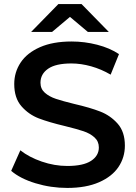

<svg xmlns="http://www.w3.org/2000/svg" viewBox="-20 -914 669 944"><path d="M35 -74 80 -175Q123 -141 185.5 -119.5Q248 -98 311 -98Q389 -98 427.5 -123Q466 -148 466 -189Q466 -219 444.5 -238.5Q423 -258 390 -269Q357 -280 300 -294Q220 -313 170.5 -332Q121 -351 85.5 -391.5Q50 -432 50 -501Q50 -559 81.5 -606.5Q113 -654 176.5 -682Q240 -710 332 -710Q396 -710 458 -694Q520 -678 565 -648L524 -547Q478 -574 428 -588Q378 -602 331 -602Q254 -602 216.5 -576Q179 -550 179 -507Q179 -477 200.5 -458Q222 -439 255 -428Q288 -417 345 -403Q423 -385 473 -365.5Q523 -346 558.5 -306Q594 -266 594 -198Q594 -140 562.5 -93Q531 -46 467 -18Q403 10 311 10Q230 10 154.5 -13Q79 -36 35 -74ZM412 -757 324 -831 236 -757H133L267 -894H381L515 -757Z"/></svg>

Font: Montserrat Alternates SemiBold
Style: Regular
Weight: 600
Designer: Julieta Ulanovsky
Foundry: Julieta Ulanovsky
Version: Version 7.200